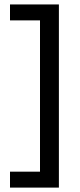

<svg xmlns="http://www.w3.org/2000/svg" viewBox="-20 -695 358 864"><path d="M25 149.2V77.5H160V-603.3H25V-675H245V149.2Z"/></svg>

Font: Funnel Display Light
Style: Regular
Weight: 400
Version: Version 1.000